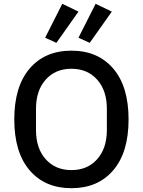

<svg xmlns="http://www.w3.org/2000/svg" viewBox="-20 -976 750 1008"><path d="M276 -751 217 -778 307 -956 392 -915ZM451 -751 392 -778 482 -956 567 -915ZM574.5 -82Q494 12 355 12Q216 12 135.5 -82Q55 -176 55 -349Q55 -522 135.5 -616Q216 -710 355 -710Q494 -710 574.5 -616Q655 -522 655 -349Q655 -176 574.5 -82ZM541 -293V-405Q541 -501 490 -558Q439 -615 355 -615Q271 -615 220 -558Q169 -501 169 -405V-293Q169 -197 220 -140Q271 -83 355 -83Q439 -83 490 -140Q541 -197 541 -293Z"/></svg>

Font: Anuphan Medium
Style: Regular
Weight: 500
Designer: Mike Abbink, Paul van der Laan, Pieter van Rosmalen, Mint Tantisuwanna
Foundry: Bold Monday; Cadson Demak
Version: Version 3.002;hotconv 1.0.109;makeotfexe 2.5.65596